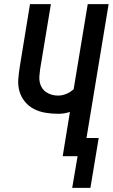

<svg xmlns="http://www.w3.org/2000/svg" viewBox="-20 -755 545 928"><path d="M329 153 355 0H283L318 -214Q303 -209 289 -207Q275 -205 261 -205Q230 -205 200 -210Q170 -215 144.5 -228Q119 -241 100.5 -263.5Q82 -286 74 -314Q66 -342 68.5 -373Q71 -404 76 -435L125 -735H226L174 -421Q172 -405 170.5 -389Q169 -373 172 -358Q175 -343 183 -330.5Q191 -318 203.5 -309.5Q216 -301 230.5 -297Q245 -293 261 -293Q280 -293 300 -301Q320 -309 336 -324L404 -735H505L398 -88H457L417 153Z"/></svg>

Font: Iosevka Term Curly Semibold
Style: Italic
Weight: 600
Italic angle: -9°
Designer: Belleve Invis
Foundry: Belleve Invis
Version: Version 32.3.0